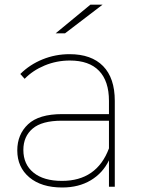

<svg xmlns="http://www.w3.org/2000/svg" viewBox="-20 -817 624 840"><path d="M223.3 -671.1 375.6 -796.7H428.9L264.4 -671.1ZM482.2 -375.6V0H456.7V-115.6Q430 -60 377.2 -28.3Q324.4 3.3 252.2 3.3Q161.1 3.3 108.3 -41.1Q55.6 -85.6 55.6 -158.9Q55.6 -228.9 102.8 -273.3Q150 -317.8 252.2 -317.8H456.7V-375.6Q456.7 -462.2 413.3 -507.2Q370 -552.2 285.6 -552.2Q227.8 -552.2 175.6 -530.6Q123.3 -508.9 87.8 -472.2L68.9 -493.3Q110 -534.4 166.1 -557.2Q222.2 -580 284.4 -580Q380 -580 431.1 -527.8Q482.2 -475.6 482.2 -375.6ZM456.7 -167.8V-288.9H250Q163.3 -288.9 122.8 -254.4Q82.2 -220 82.2 -161.1Q82.2 -97.8 126.7 -61.7Q171.1 -25.6 251.1 -25.6Q403.3 -25.6 456.7 -167.8Z"/></svg>

Font: Paperlogy 1 Thin
Style: Regular
Weight: 250
Designer: redesigned by Lee Juim, glyphs from Gmarket Sans & Montserrat
Foundry: PT&
Version: Version 1.001